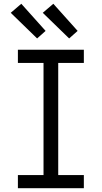

<svg xmlns="http://www.w3.org/2000/svg" viewBox="-20 -999 540 1019"><path d="M75 0V-70H211V-665H75V-735H425V-665H289V-70H425V0ZM347 -795 207 -931 263 -979 392 -835ZM177 -795 37 -931 93 -979 222 -835Z"/></svg>

Font: Iosevka Fixed
Style: Regular
Weight: 400
Monospace: yes
Designer: Belleve Invis
Foundry: Belleve Invis
Version: Version 33.2.4